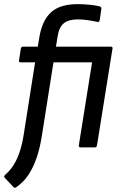

<svg xmlns="http://www.w3.org/2000/svg" viewBox="-36 -714 585 930"><path d="M223 -412 167 -58Q158 1 142 48.5Q126 96 102 132.5Q78 169 41 194Q35 198 29 192L-13 147Q-20 141 -10 132Q14 111 31 83.5Q48 56 60 19.5Q72 -17 79 -63L134 -412H65Q55 -412 56 -421L65 -479Q67 -488 76 -488H147L155 -536Q169 -617 212.5 -655.5Q256 -694 340 -694Q368 -694 398.5 -691Q429 -688 447 -683Q456 -680 455 -672L447 -616Q444 -605 435 -608Q412 -613 388.5 -616.5Q365 -620 341 -620Q297 -620 274 -602Q251 -584 244 -543L235 -488H499Q511 -488 509 -479L434 -11Q432 0 423 0H354Q344 0 346 -11L410 -412Z"/></svg>

Font: Sofia Sans Semi Condensed Medium
Style: Italic
Weight: 500
Italic angle: -9°
Version: Version 4.100